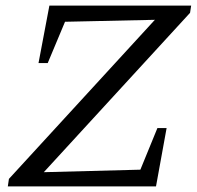

<svg xmlns="http://www.w3.org/2000/svg" viewBox="-20 -668 705 688"><path d="M661 -622 137 -51 483 -60 544 -209H577L539 0H8L12 -27L535 -597L213 -590L151 -442H118L157 -648H665Z"/></svg>

Font: Piazzolla SC
Style: Italic
Weight: 400
Italic angle: -11.3°
Designer: Juan Pablo del Peral
Foundry: Huerta Tipografica
Version: Version 1.330